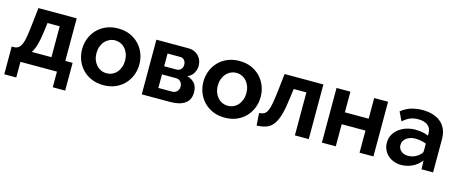

<svg xmlns="http://www.w3.org/2000/svg" viewBox="-43 -1080 4215 1778"><g transform="rotate(15 2065.0 -191.5)"><path d="M15 -116H43Q67 -119 82.5 -131.5Q98 -144 109.5 -171.5Q121 -199 128.5 -245Q136 -291 144 -362L162 -524H529V-116H599V150H480V0H130V150H15ZM396 -116V-412H279L269 -333Q259 -252 244.5 -201Q230 -150 208 -116Z M926 10Q862 10 811 -12Q760 -34 724.5 -71.5Q689 -109 670 -158Q651 -207 651 -261Q651 -316 670 -365Q689 -414 724.5 -451.5Q760 -489 811 -511Q862 -533 926 -533Q990 -533 1040.5 -511Q1091 -489 1126.5 -451.5Q1162 -414 1181 -365Q1200 -316 1200 -261Q1200 -207 1181 -158Q1162 -109 1127 -71.5Q1092 -34 1041 -12Q990 10 926 10ZM789 -261Q789 -226 799.5 -197.5Q810 -169 828.5 -148Q847 -127 872 -115.5Q897 -104 926 -104Q955 -104 980 -115.5Q1005 -127 1023.5 -148Q1042 -169 1052.5 -198Q1063 -227 1063 -262Q1063 -296 1052.5 -325Q1042 -354 1023.5 -375Q1005 -396 980 -407.5Q955 -419 926 -419Q897 -419 872 -407Q847 -395 828.5 -374Q810 -353 799.5 -324Q789 -295 789 -261Z M1603 -524Q1632 -524 1656 -513.5Q1680 -503 1697.5 -485Q1715 -467 1724.5 -443Q1734 -419 1734 -392Q1734 -358 1716 -323.5Q1698 -289 1657 -272Q1703 -259 1729.5 -227.5Q1756 -196 1756 -142Q1756 -70 1706 -35Q1656 0 1568 0H1293V-524ZM1540 -305Q1568 -305 1585 -321Q1602 -337 1602 -367Q1602 -392 1587.5 -409.5Q1573 -427 1544 -427H1426V-305ZM1558 -97Q1587 -97 1604.5 -116Q1622 -135 1622 -162Q1622 -190 1605 -208.5Q1588 -227 1559 -227H1426V-97Z M2089 10Q2025 10 1974 -12Q1923 -34 1887.5 -71.5Q1852 -109 1833 -158Q1814 -207 1814 -261Q1814 -316 1833 -365Q1852 -414 1887.5 -451.5Q1923 -489 1974 -511Q2025 -533 2089 -533Q2153 -533 2203.5 -511Q2254 -489 2289.5 -451.5Q2325 -414 2344 -365Q2363 -316 2363 -261Q2363 -207 2344 -158Q2325 -109 2290 -71.5Q2255 -34 2204 -12Q2153 10 2089 10ZM1952 -261Q1952 -226 1962.5 -197.5Q1973 -169 1991.5 -148Q2010 -127 2035 -115.5Q2060 -104 2089 -104Q2118 -104 2143 -115.5Q2168 -127 2186.5 -148Q2205 -169 2215.5 -198Q2226 -227 2226 -262Q2226 -296 2215.5 -325Q2205 -354 2186.5 -375Q2168 -396 2143 -407.5Q2118 -419 2089 -419Q2060 -419 2035 -407Q2010 -395 1991.5 -374Q1973 -353 1962.5 -324Q1952 -295 1952 -261Z M2387 -114Q2416 -116 2434.5 -126Q2453 -136 2465.5 -163Q2478 -190 2486.5 -237.5Q2495 -285 2504 -362L2522 -524H2894V0H2761V-412H2639L2629 -333Q2617 -234 2600 -169.5Q2583 -105 2556.5 -67Q2530 -29 2491 -13.5Q2452 2 2395 4Z M3153 -326H3381V-524H3514V0H3381V-212H3153V0H3020V-524H3153Z M3780 10Q3744 10 3711.5 -2Q3679 -14 3654.5 -35.5Q3630 -57 3615.5 -88Q3601 -119 3601 -156Q3601 -201 3621 -235Q3641 -269 3672.5 -292.5Q3704 -316 3744 -328Q3784 -340 3824 -340Q3856 -340 3889 -335Q3922 -330 3952 -317V-337Q3952 -390 3918 -415Q3884 -440 3830 -440Q3807 -440 3788.5 -437Q3770 -434 3753 -427.5Q3736 -421 3718.5 -409.5Q3701 -398 3681 -381L3640 -466Q3693 -507 3744 -520Q3795 -533 3843 -533Q3896 -533 3940.5 -520Q3985 -507 4017.5 -480.5Q4050 -454 4068 -413.5Q4086 -373 4086 -317V0H3975L3972 -84Q3937 -38 3887 -14Q3837 10 3780 10ZM3818 -88Q3883 -88 3930 -132Q3939 -140 3945.5 -148Q3952 -156 3952 -170V-240Q3900 -260 3846 -260Q3825 -260 3804 -254Q3783 -248 3766 -236.5Q3749 -225 3738.5 -207.5Q3728 -190 3728 -167Q3728 -148 3735.5 -133.5Q3743 -119 3755.5 -109Q3768 -99 3784.5 -93.5Q3801 -88 3818 -88Z"/></g></svg>

Font: IngvarSans
Style: Bold
Weight: 700
Version: Version 3.000